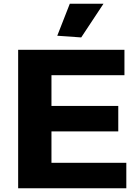

<svg xmlns="http://www.w3.org/2000/svg" viewBox="-20 -1006 738 1026"><path d="M286 -815 353 -986H533L414 -806ZM77 -740H645V-604H255V-440H612V-304H255V-136H655V0H77Z"/></svg>

Font: Encode Sans Wide
Style: Bold
Weight: 700
Designer: Pablo Impallari, Andres Torresi
Foundry: Pablo Impallari, Andres Torresi
Version: Version 1.000; ttfautohint (v1.00) -l 8 -r 50 -G 200 -x 14 -